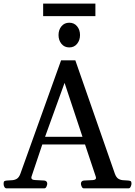

<svg xmlns="http://www.w3.org/2000/svg" viewBox="-33 -1035 743 1055"><path d="M3.4 0Q-4.4 0 -8.8 -7.6Q-13.2 -15.1 -13.2 -24.9Q-13.2 -36.1 -9.5 -39.1Q-5.9 -42 4.4 -43Q16.6 -44.4 31 -44.7Q45.4 -44.9 58.3 -52Q71.3 -59.1 79.1 -80.6L302.7 -703.6H380.9L598.1 -80.6Q606 -59.1 618.7 -52Q631.3 -44.9 645.8 -44.7Q660.2 -44.4 671.9 -43Q682.1 -42 685.8 -39.1Q689.5 -36.1 689.5 -24.9Q689.5 -19.5 685.3 -9.8Q681.2 0 672.9 0H428.2Q419.9 0 415.8 -9.8Q411.6 -19.5 411.6 -24.9Q411.6 -41 427.7 -43Q457.5 -44.4 476.1 -45.4Q494.6 -46.4 494.6 -57.6Q494.6 -61 493.2 -64.5L427.2 -262.2L456.5 -241.2H177.7L206.5 -262.2L140.1 -64.5Q139.2 -62 139.2 -58.6Q139.2 -46.4 159.9 -45.7Q180.7 -44.9 210.4 -43Q226.6 -41 226.6 -24.9Q226.6 -19.5 222.4 -9.8Q218.3 0 210 0ZM207 -262.2 191.9 -283.2H441.9L427.2 -262.2L321.8 -579.6ZM347.7 -774.4Q320.8 -774.4 304.7 -794.2Q288.6 -814 288.6 -842.3Q288.6 -871.1 304.7 -890.6Q320.8 -910.2 347.7 -910.2Q374.5 -910.2 390.6 -890.6Q406.7 -871.1 406.7 -842.3Q406.7 -814 390.6 -794.2Q374.5 -774.4 347.7 -774.4ZM204.1 -946.3V-1015.1H491.2V-946.3Z"/></svg>

Font: Gelasio
Style: Regular
Weight: 400
Designer: Eben Sorkin
Foundry: Eben Sorkin
Version: Version 1.008